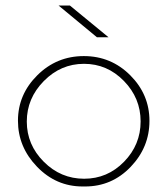

<svg xmlns="http://www.w3.org/2000/svg" viewBox="-20 -664 606 695"><path d="M288 11H279Q183 11 114 -60.5Q45 -132 45 -227Q45 -322 115 -391.5Q185 -461 283.5 -461Q382 -461 451.5 -391.5Q521 -322 521 -226.5Q521 -131 453 -60Q385 11 288 11ZM489 -224.5Q489 -309 428.5 -371Q368 -433 284 -433Q200 -433 138.5 -370.5Q77 -308 77 -224Q77 -140 138.5 -78.5Q200 -17 284.5 -17Q369 -17 429 -78.5Q489 -140 489 -224.5ZM192 -644H233L373 -529H331Z"/></svg>

Font: Poiret One
Style: Regular
Weight: 400
Designer: Denis Masharov
Foundry: Denis Masharov
Version: Version 1.001